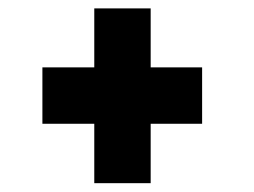

<svg xmlns="http://www.w3.org/2000/svg" viewBox="-20 -526 590 446"><path d="M199 -100.5V-238.5H78.5V-369.5H199V-506.5H330V-369.5H449.5V-238.5H330V-100.5Z"/></svg>

Font: Trispace SemiCondensed
Style: Bold
Weight: 700
Width: 4
Designer: Tyler Finck
Foundry: Etcetera Type Company
Version: Version 1.210; ttfautohint (v1.8.3)